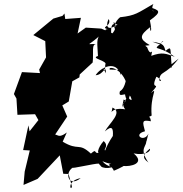

<svg xmlns="http://www.w3.org/2000/svg" viewBox="-20 -920 932 980"><path d="M611 -412C641 -400 589 -402 619 -362C533 -377 546 -314 554 -371C609 -347 539 -293 515 -249C551 -281 559 -267 556 -226C520 -173 493 -104 537 -152C484 -147 546 -168 509 -200C479 -167 464 -117 509 -148C445 -120 484 -171 444 -136C379 -196 384 -146 298 -198C287 -165 299 -195 321 -244C261 -198 279 -264 215 -216C218 -164 180 -170 199 -117L228 -182L262 -234L323 -325L298 -382L331 -402L349 -505L385 -525L387 -540L453 -601C459 -654 445 -696 473 -695C416 -698 426 -679 497 -745C468 -730 478 -690 480 -634C437 -622 534 -610 517 -589C521 -538 491 -601 521 -546C519 -596 511 -538 468 -536C492 -575 574 -618 597 -536C593 -562 630 -563 540 -565C531 -584 597 -574 624 -500C622 -537 625 -473 592 -454C579 -406 642 -474 652 -409C616 -421 671 -432 617 -455C620 -389 638 -421 649 -470L603 -372ZM252 -825 150 -741 211 -710 215 -627 180 -565 184 -547 92 -552 51 -440 64 -417 69 -334 159 -337 176 -307 131 -250 125 -280 98 -154 132 -152 106 -44 100 24 172 -7 285 -127 303 -33 330 -32 347 31C343 62 316 4 392 -11C330 39 307 -37 352 -65C337 -56 463 -86 484 -85C518 -38 520 -105 494 -78C488 -55 582 -58 548 -84C516 -83 568 -50 558 -66C476 -83 500 -151 467 -114C538 -78 553 -83 563 -87C555 -86 530 -93 561 -50C545 -39 629 -79 608 -73C647 -68 724 -86 662 -137C722 -125 751 -148 745 -161C684 -112 735 -99 739 -88C683 -170 736 -169 725 -209C726 -173 731 -226 742 -248C722 -184 652 -233 720 -250C707 -299 703 -310 750 -301C746 -348 711 -306 754 -330C745 -436 790 -477 750 -445C812 -513 742 -448 778 -528C784 -529 818 -499 793 -509C796 -562 823 -531 892 -621C821 -566 832 -571 857 -576C847 -673 859 -689 825 -660C816 -687 819 -698 758 -707C824 -681 790 -705 814 -711C751 -651 778 -699 872 -630C826 -647 808 -655 752 -635C763 -689 751 -619 731 -679C711 -692 731 -685 744 -690C688 -722 693 -740 747 -782C742 -761 761 -740 745 -816C810 -862 792 -868 745 -883C785 -847 743 -859 763 -900C681 -853 673 -841 593 -832C568 -813 550 -769 578 -768C528 -843 603 -794 548 -744C541 -827 579 -785 584 -798C515 -748 523 -804 535 -823C555 -781 471 -781 551 -767C492 -786 515 -735 591 -734L497 -774L418 -779L376 -749L393 -829L313 -823L309 -851L299 -839Z"/></svg>

Font: Hussar Lance
Style: Italic
Weight: 700
Foundry: Cannot Into Space Fonts, PlusOne Fonts
Version: Version 2.27